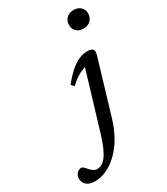

<svg xmlns="http://www.w3.org/2000/svg" viewBox="-451 -815 1021 1174"><g transform="rotate(-30 59.0 -227.5)"><path d="M200 -646.5Q200 -666 208.5 -681Q217 -696 232.8 -704.8Q248.5 -713.5 270 -713.5Q300.5 -713.5 318.8 -696Q337 -678.5 337 -651Q337 -632 328.2 -616.8Q319.5 -601.5 303.8 -592.8Q288 -584 266.5 -584Q236.5 -584 218.2 -601.8Q200 -619.5 200 -646.5ZM142.5 -23.5Q115 68.5 69.5 131.8Q24 195 -30.2 227.2Q-84.5 259.5 -138 259.5Q-178.5 259.5 -198 241.5Q-217.5 223.5 -217.5 197Q-217.5 174.5 -203.5 160Q-189.5 145.5 -170 145.5Q-165.5 145.5 -158.2 151.8Q-151 158 -138.5 173Q-125.5 187.5 -113.8 194.5Q-102 201.5 -91.5 201.5Q-74.5 201.5 -58.8 193.5Q-43 185.5 -27.5 166Q-12 146.5 3.8 111.8Q19.5 77 35.5 23.5L162 -397L181.5 -378Q162 -379 139.8 -371Q117.5 -363 93.2 -347Q69 -331 43.5 -306.5L25 -326Q62 -372 94.2 -400Q126.5 -428 156.8 -440.8Q187 -453.5 215.5 -453.5Q234.5 -453.5 245 -448.5Q255.5 -443.5 258.5 -433.5Q261.5 -423.5 257 -407.5Z"/></g></svg>

Font: Newsreader 16pt Medium
Style: Italic
Weight: 500
Italic angle: -17°
Designer: Hugues Gentile
Foundry: Production Type
Version: Version 1.003